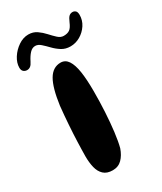

<svg xmlns="http://www.w3.org/2000/svg" viewBox="-167 -651 621 734"><g transform="rotate(-30 143.5 -283.5)"><path d="M106.8 22.5Q81.4 22.5 67.3 9.3Q53.1 -3.9 47.7 -26.2Q42.3 -48.4 42.3 -75.8Q42.3 -88.9 42.8 -104.5Q43.2 -120.1 43.8 -137.8Q44.4 -155.6 45.4 -174.4Q46.4 -193.2 47.8 -213.1Q49.1 -232.9 50.9 -253Q52.7 -273.2 54.7 -292.6Q64.7 -366.1 84.6 -400.1Q104.6 -434 138.8 -434Q159.2 -434 171.5 -415.7Q183.7 -397.4 189.1 -362.3Q194.4 -327.2 194.4 -276.2Q194.4 -253.4 193.8 -230.2Q193.2 -207 191.9 -184.6Q190.7 -162.2 188.8 -141.1Q186.9 -120 184.6 -100.9Q182.2 -81.8 179.3 -65.4Q176.4 -48.9 172.9 -36.1Q163.9 -10.1 147.9 6.2Q131.8 22.5 106.8 22.5ZM14.8 -472.9Q5.5 -472.9 -0.9 -478.6Q-7.2 -484.3 -7.2 -495.9Q-7.2 -516.9 6.4 -538.4Q20 -559.8 41.4 -574.3Q62.8 -588.8 85.6 -588.8Q106.7 -588.8 122.5 -577.8Q138.3 -566.8 151.2 -552.5Q164 -538.3 176 -527.3Q187.9 -516.3 201.2 -516.3Q217.8 -516.3 227.6 -523.1Q237.4 -529.8 246.1 -550.6Q253.1 -567.3 259.6 -573Q266 -578.7 275.3 -578.7Q282.1 -578.7 287.9 -573.8Q293.6 -568.8 293.6 -555.5Q293.6 -532 280.6 -512.1Q267.6 -492.2 247.2 -480.3Q226.8 -468.4 203.8 -468.4Q181.8 -468.4 165.3 -478.9Q148.8 -489.4 135.7 -503.1Q122.6 -516.8 110.8 -527.2Q99.1 -537.8 86.6 -537.8Q73.2 -537.8 62.3 -526Q51.4 -514.2 41.7 -494.7Q35.7 -482.2 29.1 -477.6Q22.6 -472.9 14.8 -472.9Z"/></g></svg>

Font: Gluten Thin
Style: Regular
Weight: 100
Designer: Tyler Finck
Foundry: Etcetera Type Company
Version: Version 1.300